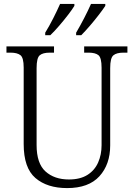

<svg xmlns="http://www.w3.org/2000/svg" viewBox="-20 -951 684 981"><path d="M323 10Q221 10 161 -41.5Q101 -93 101 -215V-606Q101 -656 84.5 -669Q68 -682 34 -682H13V-714H256V-682H234Q199 -682 183 -668.5Q167 -655 167 -603V-210Q167 -116 212.5 -75Q258 -34 332 -34Q390 -34 427 -57.5Q464 -81 481.5 -121Q499 -161 499 -209V-605Q499 -656 483 -669Q467 -682 433 -682H410V-714H631V-682H610Q576 -682 559.5 -668.5Q543 -655 543 -603V-208Q543 -111 488 -50.5Q433 10 323 10ZM369 -784Q389 -818 409.5 -857.5Q430 -897 445 -931H518V-921Q507 -904 485.5 -876Q464 -848 439.5 -819.5Q415 -791 395 -771H369ZM211 -784Q232 -818 252 -857.5Q272 -897 287 -931H360V-921Q350 -904 328.5 -876Q307 -848 282.5 -819.5Q258 -791 237 -771H211Z"/></svg>

Font: Noto Serif Ethiopic SemiCondensed Light
Style: Regular
Weight: 300
Width: 4
Designer: Monotype Design Team
Foundry: Monotype Imaging Inc.
Version: Version 2.102; ttfautohint (v1.8.4.7-5d5b)